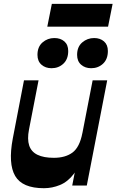

<svg xmlns="http://www.w3.org/2000/svg" viewBox="-20 -977 613 1011"><path d="M211.3 14Q97.5 14 59.9 -50.4Q22.3 -114.7 47.3 -247.5L106.3 -554H183L132.7 -295Q122.7 -244 133.7 -210.9Q144.7 -177.7 177.4 -161.9Q210 -146 263.7 -146Q324.5 -146 362 -174Q399.5 -202 413.8 -276.5L412.5 -173.5Q399 -101 367.8 -60.3Q336.5 -19.5 295.6 -2.8Q254.8 14 211.3 14ZM360.3 0 467.8 -554H544.5L437 0ZM251.3 -617.8Q219.5 -617.8 198.4 -636.3Q177.3 -654.8 177.3 -688Q177.3 -730.5 203.9 -753.6Q230.5 -776.7 266.2 -776.7Q298.5 -776.7 318.9 -759Q339.2 -741.2 339.2 -708.5Q339.2 -665.3 313.6 -641.5Q288 -617.8 251.3 -617.8ZM460 -617.8Q428.2 -617.8 407.1 -636.3Q386 -654.8 386 -688Q386 -730.5 413 -753.6Q440 -776.7 475.7 -776.7Q507.2 -776.7 527.6 -759Q548 -741.2 548 -708.5Q548 -665.3 522.4 -641.5Q496.7 -617.8 460 -617.8ZM229 -836.5 253 -956.7H573L549 -836.5Z"/></svg>

Font: Savate ExtraLight
Style: Italic
Weight: 200
Italic angle: -11°
Designer: Max Esnée
Foundry: Plomb Type
Version: Version 2.000